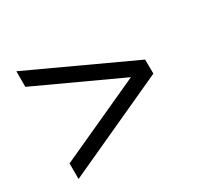

<svg xmlns="http://www.w3.org/2000/svg" viewBox="-107 -659 721 703"><g transform="rotate(-30 253.0 -308.0)"><path d="M38.1 -80.6V-146.5L390.6 -307.6L38.1 -470.2V-536.1L467.8 -337.4L468.3 -277.8Z"/></g></svg>

Font: Elstob 6pt SemiBold
Style: Regular
Weight: 600
Designer: Peter S. Baker
Version: Version 1.015